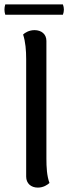

<svg xmlns="http://www.w3.org/2000/svg" viewBox="-25 -841 324 873"><path d="M-1 -821C-6 -805 -6 -790 -1 -774H261C267 -790 267 -805 261 -821ZM147 12C173 12 191 -1 200 -9C188 -41 186 -81 186 -120V-655C186 -686 163 -704 132 -704C107 -704 88 -692 80 -684C91 -651 94 -611 94 -572V-38C94 -7 116 12 147 12Z"/></svg>

Font: Arima Koshi Medium
Style: Regular
Weight: 500
Designer: Joana Correia and Natanael Gama
Foundry: NDISCOVER
Version: Version 1.019;PS 001.019;hotconv 1.0.88;makeotf.lib2.5.64775